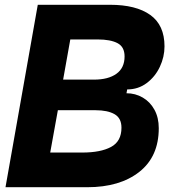

<svg xmlns="http://www.w3.org/2000/svg" viewBox="-20 -783 748 803"><path d="M3 0 138 -763H440Q549 -763 608.5 -720.5Q668 -678 668 -589Q668 -545 648.5 -503.5Q629 -462 593.5 -435.5Q558 -409 512 -409L509 -393Q546 -393 577 -375Q608 -357 626 -324Q644 -291 644 -247Q644 -128 562.5 -64Q481 0 345 0ZM373 -450Q433 -450 467 -474.5Q501 -499 501 -547Q501 -587 471.5 -602.5Q442 -618 389 -618H274L244 -450ZM324 -145Q401 -145 444.5 -168.5Q488 -192 488 -249Q488 -289 459 -305.5Q430 -322 380 -322H222L190 -145Z"/></svg>

Font: Open Sauce Sans ExBold Italic
Style: Regular
Weight: 800
Italic angle: -10°
Designer: Alfredo Marco Pradil
Foundry: Creative Sauce Fz LLC
Version: Version 1.477